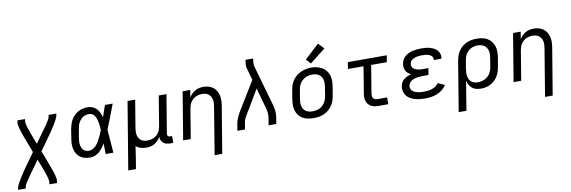

<svg xmlns="http://www.w3.org/2000/svg" viewBox="-67 -1308 6130 2060"><g transform="rotate(-10 2998.0 -278.0)"><path d="M-4 215 -1 197Q2 180 10 164Q18 148 26.5 132.5Q35 117 44 102Q53 87 63 72Q73 57 82.5 42Q92 27 102 13L223 -157L159 -326Q154 -340 148.5 -354Q143 -368 138.5 -382.5Q134 -397 129.5 -411.5Q125 -426 121.5 -440.5Q118 -455 115 -470.5Q112 -486 115 -502L118 -520H201L198 -502Q196 -488 198.5 -475Q201 -462 204 -449.5Q207 -437 211 -424.5Q215 -412 219 -400Q223 -388 227.5 -376Q232 -364 236 -352L280 -237L368 -360Q376 -372 384.5 -383Q393 -394 401 -405.5Q409 -417 417 -428.5Q425 -440 432 -452Q439 -464 446 -476.5Q453 -489 455 -502L458 -520H542L539 -502Q536 -485 528 -469Q520 -453 511.5 -437.5Q503 -422 494 -407Q485 -392 475 -377Q465 -362 455.5 -347Q446 -332 436 -318L314 -148L324 -124L379 21Q384 35 389 49Q394 63 399 77.5Q404 92 408.5 106.5Q413 121 416.5 135.5Q420 150 423 165.5Q426 181 423 197L420 215H337L340 197Q342 183 339.5 170Q337 157 334 144.5Q331 132 327 119.5Q323 107 319 95Q315 83 310.5 71Q306 59 302 47L258 -68L170 55Q162 67 153.5 78Q145 89 137 100.5Q129 112 121 123.5Q113 135 106 147Q99 159 92 171.5Q85 184 83 197L80 215Z M820 8Q791 8 762.5 1.5Q734 -5 711.5 -21.5Q689 -38 674.5 -62Q660 -86 653.5 -113.5Q647 -141 648 -170.5Q649 -200 654 -230L670 -330Q675 -356 683 -381Q691 -406 705 -429.5Q719 -453 739 -472.5Q759 -492 783.5 -505Q808 -518 834 -523Q860 -528 886 -528Q913 -528 938.5 -517.5Q964 -507 981.5 -487.5Q999 -468 1010 -444Q1021 -420 1029 -394Q1039 -426 1050 -457.5Q1061 -489 1072 -520H1156Q1130 -453 1105 -386Q1080 -319 1052 -253Q1058 -190 1062.5 -126.5Q1067 -63 1072 0H988Q988 -28 987.5 -56.5Q987 -85 986 -113V-115Q986 -115 986 -115Q986 -115 986 -116Q972 -92 955.5 -70Q939 -48 918 -30Q897 -12 871.5 -2Q846 8 820 8ZM820 -66Q842 -66 862 -77.5Q882 -89 897.5 -106Q913 -123 924.5 -142.5Q936 -162 946 -182Q956 -202 965 -222.5Q974 -243 982 -264Q981 -284 979 -304Q977 -324 973.5 -343Q970 -362 964.5 -381Q959 -400 949 -416.5Q939 -433 922.5 -443.5Q906 -454 886 -454Q869 -454 852 -450Q835 -446 820 -436.5Q805 -427 793 -413Q781 -399 772.5 -383.5Q764 -368 759.5 -351.5Q755 -335 752 -318L735 -218Q732 -200 731 -182.5Q730 -165 732.5 -148Q735 -131 741 -115.5Q747 -100 758.5 -88Q770 -76 786.5 -71Q803 -66 820 -66Z M1196 215 1318 -520H1401L1351 -218Q1348 -199 1347.5 -180Q1347 -161 1350.5 -143.5Q1354 -126 1363 -110.5Q1372 -95 1386 -84.5Q1400 -74 1418 -69.5Q1436 -65 1455 -65Q1472 -65 1489.5 -68.5Q1507 -72 1523.5 -79.5Q1540 -87 1554.5 -99Q1569 -111 1579 -126.5Q1589 -142 1595 -159Q1601 -176 1604 -193L1658 -520H1742L1673 -104Q1672 -96 1673 -88.5Q1674 -81 1678.5 -75.5Q1683 -70 1690 -68Q1697 -66 1705 -66H1723V8H1693Q1672 8 1652 3.5Q1632 -1 1617 -13Q1602 -25 1594 -43.5Q1586 -62 1587 -82Q1575 -62 1558 -44Q1541 -26 1520 -13.5Q1499 -1 1476 3.5Q1453 8 1430 8Q1399 8 1369.5 -0.5Q1340 -9 1318 -28Q1318 -28 1318 -28Q1318 -28 1318 -28Q1313 6 1308 40Q1303 74 1298 107L1280 215Z M2137 215 2222 -302Q2225 -321 2226 -340Q2227 -359 2223 -376.5Q2219 -394 2210 -409.5Q2201 -425 2187 -435.5Q2173 -446 2155.5 -450.5Q2138 -455 2119 -455Q2101 -455 2083.5 -451.5Q2066 -448 2049.5 -440.5Q2033 -433 2019 -421Q2005 -409 1994.5 -393.5Q1984 -378 1978 -361Q1972 -344 1969 -327L1915 0H1832L1918 -520H2001L1988 -440Q2000 -460 2017 -477.5Q2034 -495 2055 -507Q2076 -519 2098.5 -523.5Q2121 -528 2143 -528Q2172 -528 2200 -520.5Q2228 -513 2249.5 -496.5Q2271 -480 2285 -456Q2299 -432 2305 -405Q2311 -378 2310 -348.5Q2309 -319 2304 -290L2220 215Z M2423 0 2435 -74Q2438 -93 2444.5 -111.5Q2451 -130 2459.5 -148.5Q2468 -167 2477.5 -185Q2487 -203 2498 -220L2676 -510L2643 -629Q2642 -630 2641.5 -631Q2641 -632 2640.5 -633.5Q2640 -635 2640 -635Q2640 -635 2639 -638Q2634 -659 2635 -682Q2636 -705 2639 -728L2641 -735H2724L2723 -728Q2720 -708 2718.5 -687.5Q2717 -667 2722 -649L2844 -220Q2854 -186 2859.5 -149Q2865 -112 2859 -74L2847 0H2763L2775 -74Q2781 -106 2777 -138Q2773 -170 2764 -200L2705 -411L2569 -182Q2567 -179 2564 -175Q2561 -171 2559 -167Q2559 -167 2559 -167Q2559 -167 2559 -167Q2545 -145 2533.5 -121.5Q2522 -98 2518 -74L2506 0Z M3253 8Q3222 8 3191.5 2Q3161 -4 3135.5 -18.5Q3110 -33 3092 -56.5Q3074 -80 3065.5 -108Q3057 -136 3057 -167.5Q3057 -199 3062 -230L3078 -330Q3083 -357 3092.5 -384.5Q3102 -412 3119.5 -436Q3137 -460 3160.5 -478.5Q3184 -497 3211 -508.5Q3238 -520 3265.5 -525.5Q3293 -531 3321 -531Q3353 -531 3382.5 -523.5Q3412 -516 3437.5 -501.5Q3463 -487 3481 -464Q3499 -441 3508 -412.5Q3517 -384 3517 -352.5Q3517 -321 3512 -290L3495 -190Q3491 -163 3481 -136Q3471 -109 3454 -85Q3437 -61 3413.5 -42Q3390 -23 3363 -11.5Q3336 0 3308 4Q3280 8 3253 8ZM3254 -66Q3273 -66 3291.5 -69Q3310 -72 3328 -80Q3346 -88 3361 -101.5Q3376 -115 3387 -131Q3398 -147 3404.5 -165.5Q3411 -184 3414 -202L3430 -302Q3433 -322 3433.5 -341Q3434 -360 3429.5 -378Q3425 -396 3415 -411.5Q3405 -427 3389.5 -437Q3374 -447 3355.5 -451Q3337 -455 3317 -455Q3299 -455 3280.5 -451.5Q3262 -448 3244.5 -439.5Q3227 -431 3212 -418Q3197 -405 3186 -388.5Q3175 -372 3169 -354Q3163 -336 3160 -318L3143 -218Q3140 -199 3139.5 -179.5Q3139 -160 3143.5 -142Q3148 -124 3158 -109Q3168 -94 3183 -84Q3198 -74 3216.5 -70Q3235 -66 3254 -66ZM3326 -575 3279 -625 3437 -771 3496 -709Z M3963 0Q3941 0 3920 -3.5Q3899 -7 3881.5 -16.5Q3864 -26 3851 -41.5Q3838 -57 3831.5 -76.5Q3825 -96 3825 -117.5Q3825 -139 3829 -161L3876 -447H3706L3718 -520H4142L4130 -447H3959L3910 -149Q3908 -135 3908.5 -120.5Q3909 -106 3916 -95Q3923 -84 3936 -79Q3949 -74 3963 -74H4067V0Z M4468 8Q4439 8 4411 5Q4383 2 4357 -5.5Q4331 -13 4307.5 -26.5Q4284 -40 4267.5 -60.5Q4251 -81 4244.5 -108.5Q4238 -136 4243 -164Q4246 -185 4256.5 -204.5Q4267 -224 4284.5 -237.5Q4302 -251 4322 -260Q4342 -269 4363 -274Q4346 -283 4331.5 -295Q4317 -307 4308 -323.5Q4299 -340 4297 -360Q4295 -380 4298 -400Q4302 -422 4313 -443Q4324 -464 4343 -479.5Q4362 -495 4383.5 -504.5Q4405 -514 4427.5 -519Q4450 -524 4472 -526Q4494 -528 4517 -528Q4541 -528 4564.5 -526Q4588 -524 4610.5 -518Q4633 -512 4653.5 -501.5Q4674 -491 4689 -475Q4704 -459 4711.5 -436.5Q4719 -414 4715 -390Q4714 -388 4713.5 -386Q4713 -384 4713 -382H4630Q4630 -383 4630.5 -384Q4631 -385 4631 -386Q4633 -398 4628 -410Q4623 -422 4613.5 -430Q4604 -438 4592.5 -442.5Q4581 -447 4568.5 -450Q4556 -453 4543 -453.5Q4530 -454 4517 -454Q4503 -454 4490 -453.5Q4477 -453 4463.5 -450.5Q4450 -448 4436.5 -443.5Q4423 -439 4411 -431.5Q4399 -424 4390.5 -412.5Q4382 -401 4379 -387Q4377 -373 4381 -360Q4385 -347 4393.5 -337.5Q4402 -328 4414.5 -322Q4427 -316 4440 -312.5Q4453 -309 4467 -308Q4481 -307 4495 -307H4558L4546 -234H4482Q4467 -234 4451.5 -233Q4436 -232 4420.5 -229Q4405 -226 4389.5 -221Q4374 -216 4360.5 -207Q4347 -198 4337 -184Q4327 -170 4325 -155Q4322 -139 4327.5 -123.5Q4333 -108 4345 -97.5Q4357 -87 4371.5 -81Q4386 -75 4402 -71.5Q4418 -68 4434.5 -67Q4451 -66 4468 -66Q4490 -66 4511.5 -68.5Q4533 -71 4554.5 -78Q4576 -85 4595.5 -98.5Q4615 -112 4628 -131L4702 -98Q4684 -69 4656 -47.5Q4628 -26 4596.5 -13.5Q4565 -1 4532.5 3.5Q4500 8 4468 8Z M4796 215 4886 -330Q4891 -357 4900 -383.5Q4909 -410 4925.5 -434Q4942 -458 4964.5 -477Q4987 -496 5013.5 -507.5Q5040 -519 5067.5 -523.5Q5095 -528 5122 -528Q5153 -528 5183 -522Q5213 -516 5238 -501.5Q5263 -487 5281 -463.5Q5299 -440 5308 -412Q5317 -384 5317 -352.5Q5317 -321 5312 -290L5295 -190Q5291 -164 5282.5 -138.5Q5274 -113 5259.5 -89.5Q5245 -66 5224.5 -47Q5204 -28 5179.5 -15Q5155 -2 5128.5 3Q5102 8 5076 8Q5049 8 5024 1.5Q4999 -5 4980.5 -20.5Q4962 -36 4950 -58Q4938 -80 4933 -105L4880 215ZM5056 -65Q5074 -65 5092.5 -68.5Q5111 -72 5128.5 -80.5Q5146 -89 5161.5 -102Q5177 -115 5187.5 -131.5Q5198 -148 5204.5 -166Q5211 -184 5214 -202L5230 -302Q5233 -321 5233.5 -340.5Q5234 -360 5229.5 -377.5Q5225 -395 5215.5 -410.5Q5206 -426 5191 -436Q5176 -446 5157.5 -450.5Q5139 -455 5120 -455Q5102 -455 5084 -451.5Q5066 -448 5049 -439.5Q5032 -431 5017.5 -417.5Q5003 -404 4992.5 -387.5Q4982 -371 4976.5 -353.5Q4971 -336 4968 -318L4953 -227Q4950 -207 4949 -187.5Q4948 -168 4951.5 -149.5Q4955 -131 4963 -114.5Q4971 -98 4985 -86.5Q4999 -75 5017.5 -70Q5036 -65 5056 -65Z M5737 215 5822 -302Q5825 -321 5826 -340Q5827 -359 5823 -376.5Q5819 -394 5810 -409.5Q5801 -425 5787 -435.5Q5773 -446 5755.5 -450.5Q5738 -455 5719 -455Q5701 -455 5683.5 -451.5Q5666 -448 5649.5 -440.5Q5633 -433 5619 -421Q5605 -409 5594.5 -393.5Q5584 -378 5578 -361Q5572 -344 5569 -327L5515 0H5432L5518 -520H5601L5588 -440Q5600 -460 5617 -477.5Q5634 -495 5655 -507Q5676 -519 5698.5 -523.5Q5721 -528 5743 -528Q5772 -528 5800 -520.5Q5828 -513 5849.5 -496.5Q5871 -480 5885 -456Q5899 -432 5905 -405Q5911 -378 5910 -348.5Q5909 -319 5904 -290L5820 215Z"/></g></svg>

Font: Zed Sans Extended
Style: Italic
Weight: 400
Width: 7
Italic angle: -9°
Designer: Belleve Invis
Foundry: Belleve Invis
Version: Version 1.0.0; ttfautohint (v1.8.4)